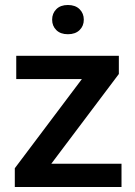

<svg xmlns="http://www.w3.org/2000/svg" viewBox="-20 -753 543 773"><path d="M469.2 -93.8V0H39.6V-75.7L309.6 -434.6H45.4V-528.3H458.5V-455.1L186.5 -93.8ZM189.9 -673.8Q189.9 -699.2 206.8 -716.1Q223.6 -732.9 253.4 -732.9Q283.2 -732.9 300.3 -716.1Q317.4 -699.2 317.4 -673.8Q317.4 -648.4 300.3 -631.8Q283.2 -615.2 253.4 -615.2Q223.6 -615.2 206.8 -631.8Q189.9 -648.4 189.9 -673.8Z"/></svg>

Font: Vazirmatn RD UI Medium
Style: Regular
Weight: 500
Designer: Saber Rastikerdar
Foundry: Saber Rastikerdar
Version: Version 33.003